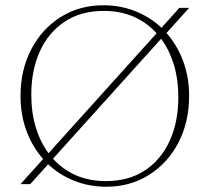

<svg xmlns="http://www.w3.org/2000/svg" viewBox="-20 -700 796 730"><path d="M373 -680Q438 -680 494.5 -657.5Q551 -635 594 -594.5L662 -670H699L613 -574.5Q653.5 -529 676.2 -468Q699 -407 699 -335.5Q699 -235.5 658.2 -157.5Q617.5 -79.5 546.2 -34.8Q475 10 384 10Q319 10 262.5 -12.5Q206 -35 163 -75.5L95 0H58L144 -95.5Q103.5 -141 80.8 -202Q58 -263 58 -334.5Q58 -434.5 98.8 -512.5Q139.5 -590.5 210.8 -635.2Q282 -680 373 -680ZM99 -340.5Q99 -271.5 116.2 -215.2Q133.5 -159 164.5 -117.5L575.5 -573.5Q498 -658.5 374.5 -658.5Q287.5 -658.5 225.8 -617.5Q164 -576.5 131.5 -504.8Q99 -433 99 -340.5ZM382.5 -11.5Q470 -11.5 531.5 -52.5Q593 -93.5 625.5 -165.2Q658 -237 658 -329.5Q658 -398.5 640.8 -454.8Q623.5 -511 592.5 -552.5L181.5 -96.5Q259 -11.5 382.5 -11.5Z"/></svg>

Font: Newsreader Text ExtraLight
Style: Regular
Weight: 275
Designer: Hugues Gentile
Foundry: Production Type
Version: Version 1.001